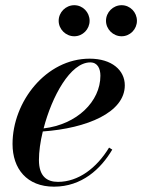

<svg xmlns="http://www.w3.org/2000/svg" viewBox="-20 -690 534 720"><path d="M377.5 -612C377.5 -580.5 404 -554 436 -554C468 -554 493.5 -580.5 493.5 -612C493.5 -644 468 -670.5 436 -670.5C404 -670.5 377.5 -644 377.5 -612ZM200 -612C200 -580.5 226.5 -554 258.5 -554C290.5 -554 316 -580.5 316 -612C316 -644 290.5 -670.5 258.5 -670.5C226.5 -670.5 200 -644 200 -612ZM126 -90C126 -121 131 -158 140.5 -197C307 -209 448 -268.5 448 -370C448 -426.5 399.5 -470 316 -470C153 -470 27 -309 27 -150C27 -57.5 80.5 10 182.5 10C286.5 10 358 -56 401 -129L389 -136.5C342.5 -60 274 -8 197.5 -8C156 -8 126 -28.5 126 -90ZM318.5 -456C346.5 -456 356.5 -432 356.5 -406C356.5 -309.5 268.5 -223 143.5 -208.5C174.5 -328 243.5 -456 318.5 -456Z"/></svg>

Font: Bodoni* 16pt Medium
Style: Italic
Weight: 500
Italic angle: -13°
Version: Version 2.3